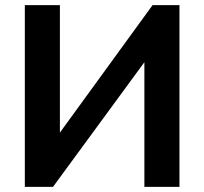

<svg xmlns="http://www.w3.org/2000/svg" viewBox="-20 -730 798 750"><path d="M77 -710V0H187L544 -487V0H681V-710H576L214 -212V-710Z"/></svg>

Font: RT Raleway Bold
Style: Regular
Weight: 400
Designer: Matt McInerney, Pablo Impallari, Rodrigo Fuenzalida — Edited by Milan Moffatt in April 2016
Foundry: Matt McInerney, Pablo Impallari, Rodrigo Fuenzalida — Edited by Milan Moffatt in April 2016
Version: Version 3.001